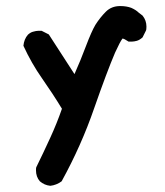

<svg xmlns="http://www.w3.org/2000/svg" viewBox="-20 -469 540 628"><path d="M97.7 87.9Q97.7 80.1 98.6 78.1Q122.1 30.3 144 -17.6Q166 -65.4 182.6 -113.3Q152.3 -163.1 117.7 -212.4Q83 -261.7 56.6 -319.3Q58.6 -340.8 71.3 -355.5Q80.1 -363.3 87.9 -365.2Q98.6 -368.2 104.5 -368.2Q110.4 -368.2 116.2 -368.2L139.6 -356.4L223.6 -226.6Q243.2 -270.5 261.2 -318.4Q279.3 -366.2 292 -387.7Q307.6 -412.1 326.2 -430.7Q344.7 -449.2 373 -449.2Q393.6 -449.2 409.2 -443.4Q424.8 -436.5 433.6 -427.7L446.3 -418Q459 -402.3 459 -381.8Q459 -371.1 457 -368.2L446.3 -346.7Q436.5 -337.9 427.2 -335.4Q418 -333 412.1 -333Q406.2 -333 400.4 -333Q385.7 -342.8 380.9 -342.8Q379.9 -342.8 379.9 -341.8Q373 -333 356.4 -296.9Q330.1 -235.4 288.1 -115.2Q246.1 6.8 181.6 124Q164.1 136.7 144.5 138.7Q125 136.7 110.4 124Q97.7 109.4 97.7 87.9Z"/></svg>

Font: JasonHandwriting2
Style: SemiBold
Weight: 600
Version: Version 1.04.7